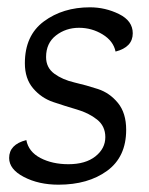

<svg xmlns="http://www.w3.org/2000/svg" viewBox="-20 -495 408 525"><path d="M296 -354Q290 -383 260.5 -401Q231 -419 196 -419Q160 -419 133 -398Q106 -377 106 -339Q106 -310 128.5 -293.5Q151 -277 183.5 -269.5Q216 -262 248 -251.5Q280 -241 302.5 -213.5Q325 -186 325 -140Q325 -66 273 -28Q221 10 140 10Q86 10 45.5 -11Q5 -32 5 -63Q5 -100 52 -112Q58 -80 90.5 -63Q123 -46 167 -46Q214 -46 241 -67.5Q268 -89 268 -120Q268 -150 245.5 -168Q223 -186 190.5 -195.5Q158 -205 125.5 -216Q93 -227 70.5 -253.5Q48 -280 48 -322Q48 -398 100 -436.5Q152 -475 226 -475Q268 -475 305.5 -456.5Q343 -438 343 -404Q343 -366 296 -354Z"/></svg>

Font: Overlock
Style: Italic
Weight: 400
Designer: Dario Muhafara
Foundry: Dario Manuel Muhafara
Version: Version 1.002